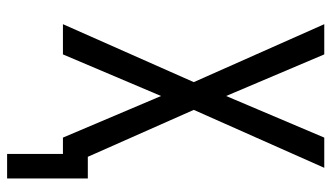

<svg xmlns="http://www.w3.org/2000/svg" viewBox="-216 -559 932 540"><g transform="rotate(90 250.0 -289.0)"><path d="M413 157V0H367L250 -276L133 0H48L211 -368L48 -735H133L250 -459L367 -735H452L289 -368L421 -70H482V157Z"/></g></svg>

Font: Iosevka Custom
Style: Regular
Weight: 400
Monospace: yes
Designer: Belleve Invis
Foundry: Belleve Invis
Version: Version 32.5.0; ttfautohint (v1.8.4)